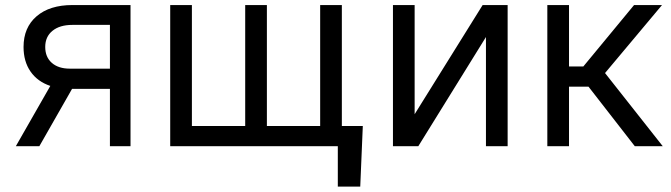

<svg xmlns="http://www.w3.org/2000/svg" viewBox="-20 -565 2595 742"><path d="M404.8 0V-221.6H258.5L132.1 0H41.2L174.4 -233Q125 -249.6 98 -288.5Q71 -327.4 71 -383.5Q71 -458.8 121.4 -502.1Q171.9 -545.5 259.9 -545.5H484.4V0ZM404.8 -299.7V-468.8H259.9Q210.9 -468.8 182.9 -446Q154.8 -423.3 154.8 -383.5Q154.8 -344.5 180.2 -322.1Q205.6 -299.7 250 -299.7Z M1382.1 -78.1 1372.2 156.2H1285.5V0H637.8V-545.5H721.6V-78.1H927.6V-545.5H1011.4V-78.1H1217.3V-545.5H1301.1V-78.1Z M1582.4 -123.6 1845.2 -545.5H1941.8V0H1858V-421.9L1596.6 0H1498.6V-545.5H1582.4Z M2095.2 0V-545.5H2179V-308.2H2234.4L2430.4 -545.5H2538.4L2318.2 -282.7L2541.2 0H2433.2L2254.3 -230.1H2179V0Z"/></svg>

Font: Inter Alia
Style: Regular
Weight: 400
Designer: Rasmus Andersson (Latin, Greek, Cyrillic etc.) and Evan from Shavian.info (Shavian, old style figures)
Foundry: Shavian.info
Version: Version 0.001;git-37ab20767